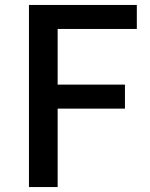

<svg xmlns="http://www.w3.org/2000/svg" viewBox="-20 -756 606 776"><path d="M97 -736V0H213V-317H485V-414H213V-639H533V-736Z"/></svg>

Font: Kinto Sans Med
Style: Regular
Weight: 500
Designer: Authors: Ryoko NISHIZUKA  (kana & ideographs); Paul D. Hunt (Latin, Greek & Cyrillic); Wenlong ZHANG  (bopomofo); Sandol
Foundry: Adobe Systems Incorporated, ookami Inc.
Version: Version 0.001